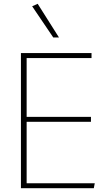

<svg xmlns="http://www.w3.org/2000/svg" viewBox="-20 -989 561 1009"><path d="M461 -684H120V-375H458V-349H120V-26H478L473 0H90V-710H461ZM260 -792 149 -956 178 -969 290 -792Z"/></svg>

Font: Livvic Thin
Style: Regular
Weight: 250
Designer: Jacques Le Bailly, Baron von Fonthausen
Version: Version 1.001; ttfautohint (v1.8.2)